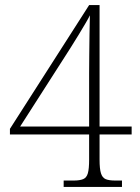

<svg xmlns="http://www.w3.org/2000/svg" viewBox="-20 -734 551 754"><path d="M230 0V-25H269Q293 -25 306.5 -30.5Q320 -36 325 -53.5Q330 -71 330 -107V-206H19V-228L330 -714H371V-237H497V-206H371V-107Q371 -71 376.5 -53.5Q382 -36 395 -30.5Q408 -25 433 -25H459V0ZM59 -237H330V-446Q330 -475 330.5 -516.5Q331 -558 331.5 -600.5Q332 -643 333 -674Q329 -665 317 -644.5Q305 -624 289.5 -598.5Q274 -573 258.5 -548.5Q243 -524 232 -507Z"/></svg>

Font: Noto Serif Armenian SemiCondensed ExtraLight
Style: Regular
Weight: 200
Width: 4
Designer: Monotype Design Team
Foundry: Monotype Imaging Inc.
Version: Version 2.008; ttfautohint (v1.8.4.7-5d5b)